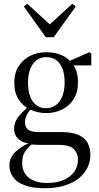

<svg xmlns="http://www.w3.org/2000/svg" viewBox="-20 -749 529 1022"><path d="M218 253Q279 253 325 238Q371 224 401 199Q431 174 446 142Q461 110 461 77Q461 35 444 8Q427 -19 393 -33Q358 -46 307 -46H184Q147 -46 130 -59Q113 -72 113 -98Q113 -115 121 -134Q128 -152 150 -172L131 -188V-181Q91 -147 73 -121Q55 -94 55 -65Q55 -30 77 -10Q99 11 136 15V18Q147 20 160 21Q173 22 183 22H293Q347 22 371 43Q395 65 395 102Q395 135 377 163Q358 191 321 208Q284 225 229 225Q191 225 162 213Q132 202 115 178Q98 154 98 119Q98 90 107 70Q116 51 131 36Q146 21 161 8L157 2Q114 20 86 40Q57 60 44 82Q30 105 30 131Q30 167 50 194Q69 222 111 237Q153 253 218 253ZM226 -147Q271 -147 310 -166Q348 -184 372 -221Q395 -257 395 -310Q395 -344 387 -370Q378 -396 360 -416L357 -419Q342 -437 321 -449Q300 -460 276 -466Q252 -471 226 -471Q182 -471 143 -453Q104 -434 80 -398Q56 -361 56 -308Q56 -254 80 -218Q104 -182 143 -165Q181 -147 226 -147ZM225 -173Q195 -173 174 -189Q152 -204 141 -235Q129 -265 129 -308Q129 -351 141 -382Q153 -412 175 -429Q197 -445 226 -445Q256 -445 278 -430Q300 -414 312 -385Q324 -355 324 -311Q324 -268 312 -237Q300 -206 278 -190Q255 -173 225 -173ZM337 -401H466V-463L456 -471L341 -421H336ZM125 -729 107 -714 224 -551H266L383 -714L365 -729L213 -590H277Z"/></svg>

Font: Source Serif 4 48pt
Style: Regular
Weight: 400
Designer: Frank Grie√ühammer
Foundry: Adobe Systems Incorporated
Version: Version 4.004;hotconv 1.0.116;makeotfexe 2.5.65601